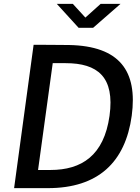

<svg xmlns="http://www.w3.org/2000/svg" viewBox="-20 -974 727 994"><path d="M53 0H228C488 0 629 -134 662 -375C693 -606 600 -736 337 -741C275 -742 165 -742 154 -742ZM422 -883 357 -954H274L387 -830H462L604 -954H501ZM320 -647C485 -647 575 -576 547 -374C518 -169 403 -94 241 -94H177L253 -647Z"/></svg>

Font: Cheyenne Sans Medium
Style: Italic
Weight: 500
Italic angle: -8.13011°
Designer: The Public Sans project authors (U.S. Web Design System), Libre Franklin designed by Pablo Impallari and Rodrigo Fuenzal
Foundry: The Cheyenne Sans Project Authors
Version: Version 2.007